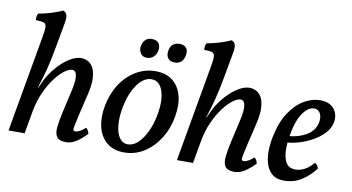

<svg xmlns="http://www.w3.org/2000/svg" viewBox="-72 -885 1958 1069"><g transform="rotate(10 907.0 -350.5)"><path d="M23 0 117 -534Q126 -581 125.5 -601Q125 -621 111.5 -626Q98 -631 66 -631Q65 -641 66.5 -651.5Q68 -662 72 -669Q103 -674 141.5 -685.5Q180 -697 207 -710Q223 -705 228 -689.5Q233 -674 228 -646Q215 -574 206 -523.5Q197 -473 189.5 -437.5Q182 -402 175 -374.5Q168 -347 160 -320.5Q152 -294 142 -262L160 -261L114 0ZM353 -467Q369 -467 387 -459Q405 -451 418 -430.5Q431 -410 434 -372Q437 -334 423 -275L394 -153Q384 -108 380 -88.5Q376 -69 379 -64Q382 -59 390 -59Q401 -59 417.5 -68.5Q434 -78 446 -90Q454 -83 458 -75.5Q462 -68 464 -58Q431 -24 403.5 -7.5Q376 9 349 9Q310 9 296.5 -10.5Q283 -30 287 -66.5Q291 -103 302 -152L329 -271Q341 -322 340.5 -348.5Q340 -375 332.5 -384.5Q325 -394 314 -394Q296 -394 270.5 -375Q245 -356 218.5 -321Q192 -286 170 -237.5Q148 -189 137 -130L129 -230L167 -311Q179 -335 199.5 -362.5Q220 -390 245.5 -413.5Q271 -437 299 -452Q327 -467 353 -467Z M677 9Q617 9 579 -22.5Q541 -54 528 -108Q515 -162 528 -230Q542 -301 577 -354Q612 -407 663 -437Q714 -467 773 -467Q832 -467 869.5 -437.5Q907 -408 921 -356.5Q935 -305 923 -238Q911 -167 875.5 -111Q840 -55 789 -23Q738 9 677 9ZM690 -39Q720 -39 746.5 -64Q773 -89 793.5 -131.5Q814 -174 824 -228Q840 -311 822 -365Q804 -419 758 -419Q715 -419 679 -369.5Q643 -320 627 -240Q616 -182 620 -136.5Q624 -91 642 -65Q660 -39 690 -39ZM867 -533Q841 -533 829 -550Q817 -567 822 -593Q827 -619 842.5 -629.5Q858 -640 878 -640Q901 -640 914.5 -626.5Q928 -613 923 -584Q914 -533 867 -533ZM711 -532Q685 -532 673.5 -551.5Q662 -571 668 -596Q673 -616 686 -628Q699 -640 721 -640Q750 -640 761 -623Q772 -606 767 -581Q763 -560 748 -546Q733 -532 711 -532Z M975 0 1069 -534Q1078 -581 1077.5 -601Q1077 -621 1063.5 -626Q1050 -631 1018 -631Q1017 -641 1018.5 -651.5Q1020 -662 1024 -669Q1055 -674 1093.5 -685.5Q1132 -697 1159 -710Q1175 -705 1180 -689.5Q1185 -674 1180 -646Q1167 -574 1158 -523.5Q1149 -473 1141.5 -437.5Q1134 -402 1127 -374.5Q1120 -347 1112 -320.5Q1104 -294 1094 -262L1112 -261L1066 0ZM1305 -467Q1321 -467 1339 -459Q1357 -451 1370 -430.5Q1383 -410 1386 -372Q1389 -334 1375 -275L1346 -153Q1336 -108 1332 -88.5Q1328 -69 1331 -64Q1334 -59 1342 -59Q1353 -59 1369.5 -68.5Q1386 -78 1398 -90Q1406 -83 1410 -75.5Q1414 -68 1416 -58Q1383 -24 1355.5 -7.5Q1328 9 1301 9Q1262 9 1248.5 -10.5Q1235 -30 1239 -66.5Q1243 -103 1254 -152L1281 -271Q1293 -322 1292.5 -348.5Q1292 -375 1284.5 -384.5Q1277 -394 1266 -394Q1248 -394 1222.5 -375Q1197 -356 1170.5 -321Q1144 -286 1122 -237.5Q1100 -189 1089 -130L1081 -230L1119 -311Q1131 -335 1151.5 -362.5Q1172 -390 1197.5 -413.5Q1223 -437 1251 -452Q1279 -467 1305 -467Z M1581 9Q1538 9 1513.5 -12Q1489 -33 1478.5 -67Q1468 -101 1469 -141.5Q1470 -182 1478 -221Q1495 -305 1531 -359.5Q1567 -414 1612.5 -440.5Q1658 -467 1703 -467Q1742 -467 1765.5 -450.5Q1789 -434 1797 -408.5Q1805 -383 1799 -356Q1792 -323 1766 -295.5Q1740 -268 1704.5 -248Q1669 -228 1631 -216.5Q1593 -205 1561 -203L1564 -240Q1620 -244 1664 -270Q1708 -296 1718 -343Q1724 -374 1713 -395Q1702 -416 1677 -416Q1645 -416 1614.5 -373Q1584 -330 1569 -241Q1562 -200 1563 -158.5Q1564 -117 1580 -90Q1596 -63 1634 -63Q1658 -63 1684 -76Q1710 -89 1735 -119Q1743 -114 1748 -107Q1753 -100 1756 -90Q1725 -48 1681 -19.5Q1637 9 1581 9Z"/></g></svg>

Font: Vollkorn
Style: Italic
Weight: 400
Italic angle: -11°
Designer: Friedrich Althausen
Foundry: Friedrich Althausen
Version: Version 5.001